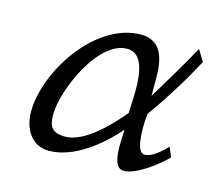

<svg xmlns="http://www.w3.org/2000/svg" viewBox="-77 -565 775 677"><g transform="rotate(15 311.0 -226.0)"><path d="M56 -101C56 -43 86 16 152 16C243 16 334 -59 391 -125C391 -125 389 -86 389 -66C389 -42 390 16 425 16C471 16 544 -41 575 -73L560 -108C541 -89 510 -58 482 -58C455 -58 452 -115 452 -154C452 -177 455 -200 455 -200C506 -271 556 -351 596 -427L571 -468C535 -402 491 -329 452 -265V-326C452 -390 442 -464 361 -464C196 -464 56 -249 56 -101ZM134 -113C134 -198 220 -403 327 -403C383 -403 393 -333 393 -270C393 -236 390 -204 390 -186C349 -136 266 -47 195 -47C144 -47 134 -70 134 -113Z"/></g></svg>

Font: KpSans
Style: Italic
Weight: 400
Italic angle: -11°
Version: Version 0.66